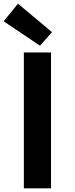

<svg xmlns="http://www.w3.org/2000/svg" viewBox="-58 -1026 408 1046"><path d="M72 0V-740H220V0ZM160 -777 -38 -910 40 -1006 225 -851Z"/></svg>

Font: NotoSansHansBold
Style: Bold
Weight: 700
Designer: Ryoko NISHIZUKA  (kana & ideographs); Paul D. Hunt (Latin, Greek & Cyrillic); Wenlong ZHANG  (bopomofo); Sandoll Communi
Foundry: Adobe Systems Incorporated
Version: Version 1.00;December 8, 2021;FontCreator 13.0.0.2675 64-bit